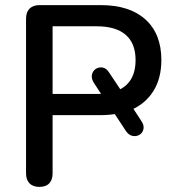

<svg xmlns="http://www.w3.org/2000/svg" viewBox="-20 -725 682 752"><path d="M134 7Q109 7 95.5 -7Q82 -21 82 -46V-652Q82 -678 96 -691.5Q110 -705 135 -705H374Q488 -705 550 -648.5Q612 -592 612 -490Q612 -419 581.5 -369.5Q551 -320 495 -295L494 -312L533 -252Q545 -235 542 -220Q539 -205 527 -197.5Q515 -190 500 -192.5Q485 -195 473 -212L422 -290L446 -281Q432 -278 412.5 -276Q393 -274 374 -274H186V-46Q186 -21 173 -7Q160 7 134 7ZM186 -622V-357H359Q370 -357 379 -357.5Q388 -358 398 -359L384 -345L348 -400Q337 -417 340 -432Q343 -447 355 -455Q367 -463 382 -460.5Q397 -458 408 -440L458 -365L439 -370Q511 -399 511 -490Q511 -555 472.5 -588.5Q434 -622 359 -622Z"/></svg>

Font: Nunito SemiBold
Style: Regular
Weight: 600
Designer: Vernon Adams
Foundry: Vernon Adams
Version: Version 3.602